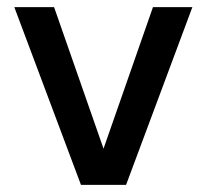

<svg xmlns="http://www.w3.org/2000/svg" viewBox="-20 -516 577 536"><path d="M206 0 20 -496H131L269 -101L407 -496H517L332 0Z"/></svg>

Font: Ultramarine Medium
Style: Regular
Weight: 500
Designer: Colophon Foundry, Jonny Pinhorn
Foundry: Colophon Foundry
Version: Version 1.200; ttfautohint (v1.8.3)